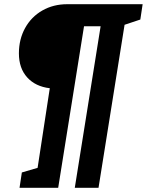

<svg xmlns="http://www.w3.org/2000/svg" viewBox="-20 -724 699 914"><path d="M659 -704 648 -631 573 -606 449 170H336L459 -599H380L257 170H73L84 97L159 75L217 -304Q149 -312 109.5 -355.5Q70 -399 70 -470Q70 -537 99.5 -590.5Q129 -644 181.5 -674Q234 -704 300 -704Z"/></svg>

Font: Bitter Pro
Style: Bold Italic
Weight: 700
Italic angle: -9°
Designer: Sol Matas, and Bitter project Authors
Foundry: Sol Matas
Version: Version 1.010